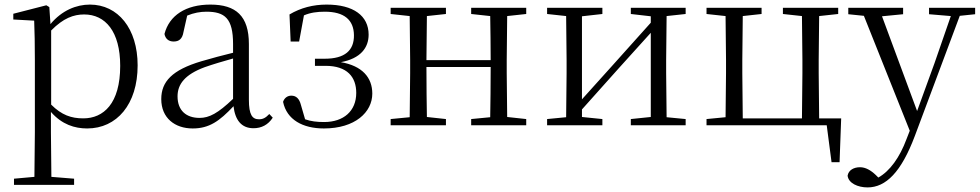

<svg xmlns="http://www.w3.org/2000/svg" viewBox="-20 -546 4272 837"><path d="M360 14C489 14 580 -91 580 -261C580 -422 494 -526 372 -526C313 -526 250 -501 200 -441L195 -515L182 -523L38 -486V-461L129 -456C131 -406 132 -351 132 -282V30L130 225L41 233V260H303V233L204 225L202 30V-58C250 -3 306 14 360 14ZM203 -413C256 -467 301 -483 347 -483C439 -483 504 -409 504 -259C504 -94 431 -30 343 -30C291 -30 249 -44 203 -90Z M1085 13C1120 13 1149 -2 1169 -33L1154 -49C1138 -32 1126 -26 1109 -26C1080 -26 1065 -45 1065 -111V-354C1065 -476 1009 -526 897 -526C790 -526 718 -479 697 -398C701 -377 715 -365 737 -365C760 -365 775 -376 780 -407L796 -478C825 -490 853 -495 880 -495C960 -495 996 -466 996 -354V-316C951 -305 902 -292 858 -279C730 -241 683 -190 683 -114C683 -31 743 14 820 14C892 14 937 -18 998 -83C1005 -23 1032 13 1085 13ZM996 -115C930 -52 892 -32 850 -32C792 -32 754 -64 754 -126C754 -179 786 -221 872 -253C909 -266 953 -279 996 -291Z M1392 14C1528 14 1603 -57 1603 -138C1603 -208 1559 -259 1466 -275C1552 -291 1587 -338 1587 -395C1587 -477 1521 -526 1404 -526C1345 -526 1291 -512 1242 -483L1247 -365H1284L1305 -479C1333 -491 1362 -495 1396 -495C1481 -495 1522 -459 1523 -393C1524 -326 1483 -290 1396 -290H1353V-259H1399C1494 -259 1533 -210 1533 -141C1533 -62 1478 -14 1393 -14C1362 -14 1335 -17 1310 -26L1292 -88C1285 -116 1271 -129 1250 -129C1234 -129 1220 -120 1214 -102C1230 -24 1300 14 1392 14Z M2034 -485 2117 -476C2118 -422 2119 -343 2119 -284H1839L1841 -476L1924 -485V-512H1683V-485L1766 -476L1768 -285V-227L1766 -35L1683 -27V0H1924V-27L1841 -36C1840 -91 1839 -176 1839 -254H2119C2119 -176 2118 -91 2117 -35L2034 -27V0H2274V-27L2191 -36L2189 -227V-285L2191 -476L2274 -485V-512H2034Z M2730 -485 2817 -475V-447L2653 -264L2517 -113V-475L2606 -485V-512H2365V-485L2448 -476L2450 -285V-227L2448 -35L2365 -27V0H2606V-27L2517 -36V-69L2677 -248L2817 -403V-36L2730 -27V0H2969V-27L2886 -35L2884 -227V-285L2886 -476L2969 -485V-512H2730Z M3060 0H3584L3605 161H3640L3647 -30H3551L3549 -227V-285L3551 -476L3634 -485V-512H3393V-485L3476 -476L3478 -285V-227L3476 -30H3218L3216 -227V-285L3218 -476L3300 -485V-512H3060V-485L3143 -476L3145 -285V-227L3143 -35L3060 -27Z M4030 -484 4125 -476 4054 -271 3978 -62 3825 -475 3917 -484V-512H3678V-484L3746 -477L3946 24L3932 60C3902 141 3859 200 3809 228L3798 217C3776 196 3753 183 3729 183C3703 183 3679 195 3675 220C3679 253 3720 271 3762 271C3842 271 3909 204 3968 47L4164 -477L4231 -484V-512H4030Z"/></svg>

Font: Noto Serif HK Light
Style: Regular
Weight: 300
Designer: Ryoko NISHIZUKA 西塚涼子 (kana & ideographs); Frank Grießhammer (Latin, Greek & Cyrillic); Wenlong ZHANG 张文龙 (bopomofo); San
Foundry: Adobe
Version: Version 2.001;hotconv 1.1.0;makeotfexe 2.6.0